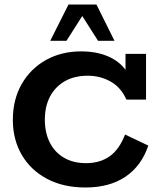

<svg xmlns="http://www.w3.org/2000/svg" viewBox="-20 -822 714 852"><path d="M359 10Q261 10 188.5 -28.5Q116 -67 76.5 -135Q37 -203 37 -290Q37 -380 76 -448.5Q115 -517 183.5 -555.5Q252 -594 340 -594Q427 -594 486.5 -558Q546 -522 570 -447L537 -469V-583H628V-380H541Q517 -434 471 -460Q425 -486 369 -486Q310 -486 267.5 -461.5Q225 -437 202 -393.5Q179 -350 179 -291Q179 -233 201 -189.5Q223 -146 264 -122Q305 -98 362 -98Q423 -98 466 -128Q509 -158 535 -225L638 -176Q608 -86 537 -38Q466 10 359 10ZM203 -641 284 -802H408L488 -641H415L345 -751L275 -641Z"/></svg>

Font: Rokkitt
Style: Bold
Weight: 700
Designer: Vernon Adams
Foundry: Vernon Adams
Version: Version 3.103